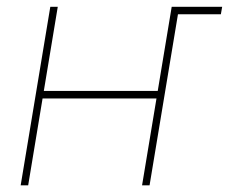

<svg xmlns="http://www.w3.org/2000/svg" viewBox="-20 -556 686 576"><path d="M495.1 -513.2 499 -535.6H646.5L642.6 -513.2ZM464.4 -283.2 460.4 -260.7H100.1L104 -283.2ZM153.3 -535.6 64.5 0H42L130.9 -535.6ZM517.6 -535.6 428.7 0H406.2L495.1 -535.6Z"/></svg>

Font: Inter 20pt Thin
Style: Italic
Weight: 250
Italic angle: -9.3988°
Version: Version 4.001;git-66647c0bb